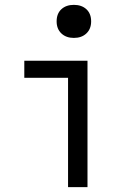

<svg xmlns="http://www.w3.org/2000/svg" viewBox="-20 -770 540 790"><path d="M260 0V-450H80V-520H340V0ZM284 -614Q252 -614 232.5 -632.5Q213 -651 213 -682Q213 -714 232.5 -732Q252 -750 284 -750Q316 -750 335.5 -732Q355 -714 355 -682Q355 -651 335.5 -632.5Q316 -614 284 -614Z"/></svg>

Font: M PLUS Code Latin
Style: Regular
Weight: 400
Designer: Coji Morishita
Foundry: UNDERFOREST DESIGN
Version: Version 1.002; ttfautohint (v1.8.3)